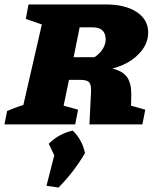

<svg xmlns="http://www.w3.org/2000/svg" viewBox="-44 -559 709 863"><path d="M-24 0 -12 -60Q2 -66 18.5 -72.5Q35 -79 61 -87L144 -449L72 -474L84 -539H432Q519 -539 570.5 -505Q622 -471 622 -413Q622 -358 577 -313.5Q532 -269 461 -251Q509 -239 528 -211Q547 -183 546 -131L545 -84L609 -66L596 0H358L365 -143Q367 -175 358 -187.5Q349 -200 318 -200H266L242 -84L307 -66L294 0ZM373 -436H314L287 -302H381Q406 -319 418.5 -340Q431 -361 431 -381Q431 -436 373 -436ZM165 276 200 139 175 87Q222 41 283 28Q326 70 338 129Q290 212 219 284Z"/></svg>

Font: Piazzolla SC ExtraBold
Style: Italic
Weight: 800
Italic angle: -11.3°
Designer: Juan Pablo del Peral
Foundry: Huerta Tipografica
Version: Version 1.330